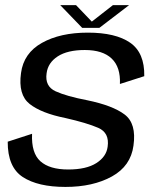

<svg xmlns="http://www.w3.org/2000/svg" viewBox="-20 -725 622 749"><path d="M235.2 4.2Q342.9 4.2 416.6 -36.6Q490.2 -77.4 500.7 -157.1Q512.9 -243 466.3 -278.2Q419.8 -313.5 319.4 -334.1Q239.7 -349.4 197 -368.8Q154.3 -388.3 161.8 -439.3Q167 -480.2 205.2 -505.1Q243.4 -529.9 310.8 -529.9Q381 -529.9 415.8 -496.4Q450.7 -463 447.8 -397.4L542.8 -427.8Q544.5 -519.2 487.6 -558.5Q430.8 -597.7 322.5 -597.7Q215.1 -597.7 143.7 -557.8Q72.3 -517.9 62 -440.2Q50.1 -355.4 95.8 -319.3Q141.6 -283.3 234.6 -264.7Q319.2 -245.5 363.4 -226.2Q407.7 -206.8 399.9 -152.5Q394.9 -113.6 355.7 -88.7Q316.6 -63.8 246.1 -63.8Q173.5 -63.8 137.6 -95.9Q101.7 -128.1 105.1 -203.1L10.1 -172.3Q9.6 -73.1 68.9 -34.4Q128.1 4.2 235.2 4.2ZM300.7 -616.2H367.5L483.5 -704.9H420.4L338.2 -640.7L276.7 -704.9H215.1Z"/></svg>

Font: Anybody Thin
Style: Italic
Weight: 100
Italic angle: -10°
Designer: Tyler Finck
Foundry: Etcetera Type Company
Version: Version 1.114;gftools[0.9.25]